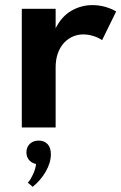

<svg xmlns="http://www.w3.org/2000/svg" viewBox="-20 -500 475 753"><path d="M65.5 0V-465.5H198.2V-389.1Q221.8 -435.9 260.2 -458Q298.6 -480 342.7 -480Q368.6 -480 393.2 -473Q417.7 -465.9 435.5 -455L380.5 -342.7Q364.5 -353.2 345 -359.1Q325.5 -365 306.4 -365Q284.5 -365 265 -356.4Q245.5 -347.7 230.5 -331.4Q215.5 -315 206.8 -290.7Q198.2 -266.4 198.2 -235V0ZM89.1 216.4Q94.5 210.9 99.8 202.3Q105 193.6 109.5 183.9Q114.1 174.1 117.3 163.4Q120.5 152.7 121.4 143.2Q104.1 139.5 93.9 127.5Q83.6 115.5 83.6 97.7Q83.6 77.3 96.8 64.3Q110 51.4 131.8 51.4Q153.2 51.4 166.4 65Q179.5 78.6 179.5 105.5Q179.5 121.4 174.5 138.2Q169.5 155 160.2 171.6Q150.9 188.2 137.7 203.9Q124.5 219.5 108.2 232.7Z"/></svg>

Font: Spartan
Style: Bold
Weight: 700
Designer: Matt Bailey, Mirko Velimirovic
Foundry: Matt Bailey
Version: Version 1.005